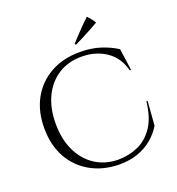

<svg xmlns="http://www.w3.org/2000/svg" viewBox="-159 -1030 1079 1172"><g transform="rotate(-20 380.0 -444.0)"><path d="M710 -292 698 -135Q672 -92 632.5 -58.5Q593 -25 539.5 -5.5Q486 14 417 14Q313 13 232 -32Q151 -77 105.5 -158.5Q60 -240 60 -351Q60 -460 105 -541.5Q150 -623 231.5 -668.5Q313 -714 423 -714Q497 -714 556.5 -694.5Q616 -675 660 -646L680 -505H671Q649 -593 581 -638.5Q513 -684 423 -684Q335 -684 270.5 -642.5Q206 -601 170.5 -526.5Q135 -452 135 -352Q135 -252 170.5 -177Q206 -102 269.5 -60Q333 -18 417 -16Q488 -16 548.5 -42.5Q609 -69 650 -129.5Q691 -190 702 -292ZM410 -771Q431 -794 452 -816.5Q473 -839 494.5 -860.5Q516 -882 537 -902Q548 -890 559 -877Q570 -864 578 -849Q551 -834 524 -819Q497 -804 470.5 -790.5Q444 -777 417 -764Z"/></g></svg>

Font: Cinzel
Style: Regular
Weight: 400
Designer: Natanael Gama
Version: Version 2.000